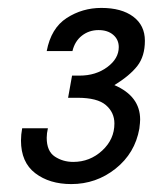

<svg xmlns="http://www.w3.org/2000/svg" viewBox="-20 -743 386 485"><path d="M33 -388Q33 -333 69 -305.5Q105 -278 160 -278Q223 -278 272 -317Q321 -356 332 -418Q334 -434 334 -441Q334 -500 269 -528Q308 -552 327 -576.5Q346 -601 346 -640Q346 -679 316.5 -701Q287 -723 236 -723Q188 -723 148.5 -697.5Q109 -672 98 -614H163Q169 -639 187 -653Q205 -667 229 -667Q252 -667 266 -655Q280 -643 280 -624Q280 -595 251 -573.5Q222 -552 181 -552H162L152 -496H176Q226 -496 247.5 -477.5Q269 -459 269 -431Q269 -391 238 -362.5Q207 -334 165 -334Q139 -334 118.5 -347.5Q98 -361 98 -395Q98 -406 101 -419H36Q33 -403 33 -388Z"/></svg>

Font: Geom Light
Style: Italic
Weight: 300
Italic angle: -10°
Version: Version 1.102